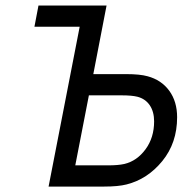

<svg xmlns="http://www.w3.org/2000/svg" viewBox="-20 -687 707 707"><path d="M307.3 -335.9 257.2 -78.1H378.3Q415.4 -78.1 438.2 -83.3Q484.4 -94.4 516 -137.4Q547.5 -180.3 547.5 -240.2Q547.5 -275.4 531.6 -299.2Q515.6 -322.9 486.3 -330.7Q465.5 -335.9 428.4 -335.9ZM323.6 -414.1H444Q495.4 -414.1 523.4 -406.2Q574.2 -392.6 603.2 -352.9Q632.2 -313.2 632.2 -255.2Q632.2 -160.8 577.8 -94.1Q523.4 -27.3 446 -7.8Q415.4 0 363.3 0H158.9L273.4 -588.5H106.8L121.7 -666.7H372.4Z"/></svg>

Font: Monoid
Style: Italic
Weight: 400
Width: 4
Italic angle: -11°
Monospace: yes
Version: Version 0.61